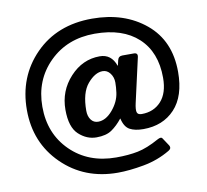

<svg xmlns="http://www.w3.org/2000/svg" viewBox="-94 -836 1201 1115"><g transform="rotate(-10 506.5 -278.5)"><path d="M54.7 -275.4Q54.7 -470.7 183.3 -601.6Q312 -732.4 519 -732.4Q708.5 -732.4 833.3 -628.9Q958 -525.4 958 -341.8Q958 -198.2 887.9 -123.5Q817.9 -48.8 702.6 -48.8Q652.8 -48.8 622.6 -65.2Q592.3 -81.5 580.6 -132.3H579.6Q549.8 -94.7 516.6 -71.8Q483.4 -48.8 425.8 -48.8Q368.7 -48.8 322 -91.8Q275.4 -134.8 275.4 -237.8Q275.4 -348.6 349.4 -429Q423.3 -509.3 524.9 -509.3Q593.3 -509.3 618.2 -438H620.1L627 -467.8Q632.3 -491.2 655.8 -491.2H723.6Q748.5 -491.2 742.7 -465.8L684.1 -206.1Q675.8 -169.4 679.9 -153.1Q684.1 -136.7 708 -136.7Q778.8 -136.7 822.5 -184.6Q866.2 -232.4 866.2 -322.8Q866.2 -474.6 774.7 -559.1Q683.1 -643.6 519 -643.6Q356.9 -643.6 251.7 -539.6Q146.5 -435.5 146.5 -278.3Q146.5 -119.1 250.7 -16.6Q355 85.9 518.1 85.9Q591.3 85.9 646.7 74.7Q702.1 63.5 772.5 24.4Q794.4 12.2 801.3 22.9L831.5 68.4Q844.7 88.4 823.7 100.6Q751.5 143.6 665.8 159.2Q580.1 174.8 512.7 174.8Q315.9 174.8 185.3 46.4Q54.7 -82 54.7 -275.4ZM393.6 -211.4Q393.6 -178.7 409.2 -157.7Q424.8 -136.7 451.2 -136.7Q496.6 -136.7 536.6 -183.8Q576.7 -231 584 -284.2Q588.4 -316.4 588.4 -343.8Q588.4 -375 570.8 -398.2Q553.2 -421.4 526.9 -421.4Q481.9 -421.4 437.7 -369.6Q393.6 -317.9 393.6 -211.4Z"/></g></svg>

Font: Istok Web
Style: Bold
Weight: 700
Designer: Andrey V. Panov
Foundry: Andrey V. Panov
Version: Version 1.0.2g